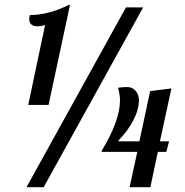

<svg xmlns="http://www.w3.org/2000/svg" viewBox="-20 -783 772 803"><path d="M138.2 -672.9Q102.1 -672.9 102.1 -704.1Q102.1 -710.4 105 -720.2Q184.1 -720.2 269 -763.2L272.5 -761.2L183.1 -344.2H98.1L168.5 -678.2Q150.9 -672.9 138.2 -672.9ZM162.6 0H90.8L506.8 -752H578.6ZM481.9 -363.8Q481.9 -383.3 474.1 -416Q490.7 -418.9 512.2 -418.9Q533.7 -418.9 547.4 -402.8Q561 -386.7 561 -364.3Q561 -324.7 537.6 -279.8Q514.2 -234.9 475.1 -194.8L476.1 -191.9H563L607.9 -401.9L696.8 -413.1L648.9 -191.9H687L675.8 -147.9H640.1L608.9 0H522L554.2 -147.9H405.8L404.8 -151.9Q481.9 -277.8 481.9 -363.8Z"/></svg>

Font: Lobster-Regular
Style: Regular
Weight: 400
Designer: Pablo Impallari
Foundry: Pablo Impallari
Version: Version 1.007; ttfautohint (v1.1) -l 8 -r 50 -G 50 -x 14 -D 